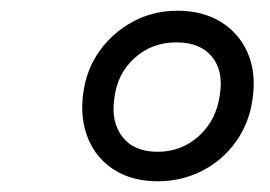

<svg xmlns="http://www.w3.org/2000/svg" viewBox="-20 -878 504 358"><path d="M451 -694Q445 -649 420 -614Q395 -579 357 -559.5Q319 -540 274 -540Q227 -540 193.5 -561Q160 -582 144.5 -619Q129 -656 135 -703Q141 -749 166 -783.5Q191 -818 228.5 -838Q266 -858 311 -858Q358 -858 392 -837Q426 -816 442 -779Q458 -742 451 -694ZM390 -702Q397 -746 375 -772.5Q353 -799 309 -799Q263 -799 230.5 -769.5Q198 -740 193 -693Q187 -650 208.5 -622.5Q230 -595 274 -595Q319 -595 351.5 -625Q384 -655 390 -702Z"/></svg>

Font: Libre Franklin
Style: Italic
Weight: 400
Italic angle: -8°
Designer: Pablo Impallari, Rodrigo Fuenzalida, Nhung Nguyen
Foundry: Impallari Type
Version: Version 3.000